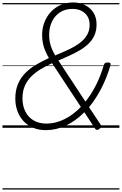

<svg xmlns="http://www.w3.org/2000/svg" viewBox="-20 -1035 987 1555"><path d="M352 19Q294 19 248.5 0Q203 -19 171 -53.5Q139 -88 121.5 -134.5Q104 -181 104 -236Q104 -305 126.5 -356.5Q149 -408 187.5 -446Q226 -484 275 -512.5Q324 -541 376 -565Q361 -591 348 -620Q335 -649 328 -682Q321 -715 321 -751Q321 -805 339 -852.5Q357 -900 390 -936.5Q423 -973 469.5 -994Q516 -1015 574 -1015Q613 -1015 647.5 -1002.5Q682 -990 708 -967Q734 -944 748 -911Q762 -878 762 -838Q762 -787 745 -749Q728 -711 697.5 -681.5Q667 -652 627.5 -628.5Q588 -605 543.5 -585Q499 -565 453 -545L672 -212Q719 -270 757 -345Q795 -420 821 -509Q824 -520 831.5 -524.5Q839 -529 853 -529Q868 -529 873 -524Q878 -519 875 -508Q845 -405 800.5 -319Q756 -233 701 -167L796 -24Q801 -15 799 -7Q797 1 785 9Q773 18 765 17Q757 16 751 8L663 -126Q594 -56 514.5 -18.5Q435 19 352 19ZM357 -34Q429 -34 500.5 -69Q572 -104 635 -169L402 -523Q355 -502 311.5 -476Q268 -450 234.5 -417Q201 -384 181.5 -340.5Q162 -297 162 -238Q162 -178 185.5 -131.5Q209 -85 252.5 -59.5Q296 -34 357 -34ZM427 -586Q470 -604 510.5 -622Q551 -640 586.5 -660.5Q622 -681 648.5 -706Q675 -731 690.5 -762.5Q706 -794 706 -834Q706 -874 688.5 -902.5Q671 -931 640 -947Q609 -963 568 -963Q508 -963 465.5 -935Q423 -907 400.5 -859.5Q378 -812 378 -754Q378 -721 384 -691.5Q390 -662 401.5 -636Q413 -610 427 -586ZM0 490H947V500H0ZM0 -20H947V0H0ZM0 -505H947V-500H0ZM0 -1010H947V-1000H0Z"/></svg>

Font: Playwrite AU NSW Guides
Style: Regular
Weight: 400
Designer: Veronika Burian, José Scaglione
Foundry: TypeTogether
Version: Version 1.003